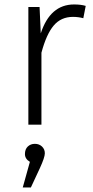

<svg xmlns="http://www.w3.org/2000/svg" viewBox="-20 -554 413 853"><path d="M157.2 192.9 117.2 278.8H81.1L112.8 165Q90.8 151.9 90.8 130.4Q90.8 108.9 103.5 96.9Q116.2 85 135 85Q153.8 85 166.5 96.9Q179.2 108.9 179.2 127Q179.2 145 157.2 192.9ZM309.1 -534.2Q339.8 -534.2 360.8 -527.8L350.1 -473.1Q328.1 -479 304.2 -479Q251 -479 218.5 -440.4Q186 -401.9 164.1 -319.8V0H106V-522.9H155.8L161.1 -405.8Q203.1 -534.2 309.1 -534.2Z"/></svg>

Font: FiraSans-Light
Style: Regular
Weight: 300
Designer: Carrois Corporate & Edenspiekermann AG
Foundry: Carrois Corporate GbR & Edenspiekermann AG
Version: Version 3.106;PS 003.106;hotconv 1.0.70;makeotf.lib2.5.58329